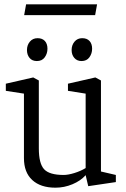

<svg xmlns="http://www.w3.org/2000/svg" viewBox="-20 -862 586 890"><path d="M237 8Q168 8 129.5 -27.5Q91 -63 91 -129V-428L7 -441V-474L134 -503L160 -489V-174Q160 -104 184.5 -77.5Q209 -51 275 -51Q296 -51 325 -60Q354 -69 377 -83V-428L295 -441V-474L422 -503L448 -489V-67L517 -51V-18L389 1L377 -50L376 -49Q354 -24 316 -8Q278 8 237 8ZM358 -579Q337 -579 324.5 -593.5Q312 -608 312 -630Q312 -653 325.5 -669Q339 -685 361 -685Q383 -685 395 -672Q407 -659 407 -636Q407 -614 394.5 -596.5Q382 -579 358 -579ZM151 -579Q129 -579 117 -593.5Q105 -608 105 -630Q105 -653 118.5 -669Q132 -685 154 -685Q176 -685 188 -672Q200 -659 200 -636Q200 -614 187.5 -596.5Q175 -579 151 -579ZM92 -792 101 -842H430L421 -792Z"/></svg>

Font: Faustina Light
Style: Regular
Weight: 300
Designer: Alfonso Garcia
Foundry: http://www.omnibus-type.com
Version: Version 1.200